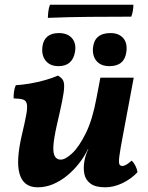

<svg xmlns="http://www.w3.org/2000/svg" viewBox="-20 -789 632 818"><path d="M140.5 9Q109.1 9 90 -6Q70.9 -21 63 -49.7Q55 -78.5 57.9 -119.7Q60.8 -161 72.9 -213Q86.3 -269.3 92 -301Q97.7 -332.7 94.2 -346.9Q90.7 -361.2 77.2 -365.2Q63.6 -369.2 38.1 -369.7Q37.6 -382.9 39.7 -398.4Q41.7 -413.8 47.3 -426Q75.4 -427.5 108.4 -433.2Q141.4 -438.9 172.9 -447.9Q204.4 -456.9 227.3 -467Q240.4 -459 246.9 -449.7Q253.5 -440.4 253.3 -420Q253.1 -399.6 245.2 -360.2Q237.3 -320.8 221.5 -253Q209.5 -199.3 207.5 -167.7Q205.5 -136.1 214 -122.5Q222.5 -108.9 238.5 -108.9Q258.5 -108.9 287.6 -136Q316.7 -163.2 345.5 -221.3Q374.3 -279.5 391.3 -372.5L407.6 -458H549.7L502.8 -207.4Q492 -150.4 488.5 -123.7Q485.1 -96.9 488.6 -89.4Q492.1 -81.9 501.5 -81.9Q515.9 -81.9 540.6 -104.6Q549.7 -97 556.8 -83Q563.9 -69 565.9 -55.3Q537.7 -25.8 500.9 -8.4Q464.2 9 428.3 9Q386.8 9 365.6 -6.8Q344.3 -22.6 339.3 -48.4Q334.2 -74.2 340.2 -105.6Q342.2 -117.1 346.2 -129.1Q350.2 -141.1 356.2 -153.6H354.7Q339.1 -121.3 316.2 -92.2Q293.3 -63.2 265.2 -40.2Q237 -17.3 205.6 -4.1Q174.2 9 140.5 9ZM229.3 -507.2Q193.3 -507.2 174.8 -530.2Q156.2 -553.1 160.7 -590Q164.2 -618.3 181.8 -633.2Q199.4 -648.1 230.8 -648.1Q267.8 -648.1 286.8 -626.1Q305.9 -604.1 299.4 -567.2Q288.5 -507.2 229.3 -507.2ZM446.2 -507.2Q410.3 -507.2 391.7 -528.6Q373.2 -550.1 376.1 -585.4Q382.5 -648.1 450.8 -648.1Q485.8 -648.1 504.6 -627.1Q523.4 -606.1 518.4 -568.6Q510.9 -507.2 446.2 -507.2ZM184 -712.9Q184 -723.6 186 -740.4Q188 -757.2 193 -768.8H548.3Q548.3 -758.3 546.3 -744.7Q544.3 -731.1 539.3 -718Q449.8 -718 361.1 -717.2Q272.3 -716.5 184 -712.9Z"/></svg>

Font: Vollkorn
Style: Italic
Weight: 400
Italic angle: -11°
Designer: Friedrich Althausen
Foundry: Friedrich Althausen
Version: Version 5.001